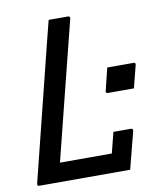

<svg xmlns="http://www.w3.org/2000/svg" viewBox="-80 -766 710 831"><g transform="rotate(-10 275.0 -350.0)"><path d="M404 -453H519Q530 -453 527 -442L502 -344H388Q377 -344 380 -355ZM26 0Q15 0 18 -11Q55 -158 91.5 -306Q128 -454 165 -601Q171 -626 177.5 -650.5Q184 -675 190 -700H275Q280 -700 282.5 -696.5Q285 -693 283 -689Q245 -538 207 -386.5Q169 -235 131 -83H359Q365 -106 370.5 -129Q376 -152 382 -174H458Q469 -174 467 -163Q457 -126 446 -82Q435 -38 425 0Z"/></g></svg>

Font: Recursive Sn Lnr St
Style: Italic
Weight: 400
Italic angle: -15°
Version: Version 1.079;hotconv 1.0.112;makeotfexe 2.5.65598; ttfautoh